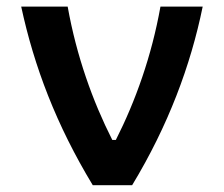

<svg xmlns="http://www.w3.org/2000/svg" viewBox="-20 -546 660 566"><path d="M179.5 -526.5H42.5C80.5 -350 146 -177.5 253.5 0H369.5C475.5 -175 542 -352.5 577.5 -526.5H453C427 -381 379.5 -248 321.5 -133.5H311C253 -248 205.5 -381 179.5 -526.5Z"/></svg>

Font: Monaspace Argon SemiBold
Style: Regular
Weight: 600
Designer: Riley Cran & the Lettermatic Team
Foundry: Lettermatic
Version: Version 1.000 (Monaspace Argon)